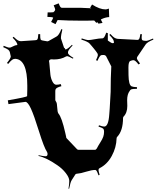

<svg xmlns="http://www.w3.org/2000/svg" viewBox="-22 -1060 951 1165"><path d="M545.9 -935.5 504.9 -934.6H464.8Q390.6 -934.6 327.6 -938.5Q327.6 -937 314.9 -913.6L288.1 -926.8Q299.8 -947.8 300.8 -952.6Q296.9 -954.6 296.9 -954.6L290 -956.1L265.6 -957.5L267.1 -984.9H288.1Q300.8 -984.9 301.8 -985.8L309.1 -992.7L313 -1000.5Q313 -1007.3 303.7 -1027.8L334 -1039.6Q340.8 -1022 344.7 -1017.3Q348.6 -1012.7 354 -1012.7H467.8Q478.5 -1012.7 500.2 -1011.2Q522 -1009.8 531.7 -1009.8Q527.3 -1011.2 524.9 -1013.7L536.6 -1032.7Q583 -1002.9 618.7 -1002.9Q625 -1002.9 638.7 -1007.8L640.6 -956.5Q615.7 -955.1 589.8 -941.9L600.1 -920.9L575.7 -916.5L567.9 -925.8L563 -920.9L549.8 -935.5ZM304.7 -699.2 291.5 -700.2Q278.3 -700.2 275.4 -689.9Q277.3 -682.6 279.3 -655.5Q281.2 -628.4 283.9 -606.2Q286.6 -584 296.4 -564.9Q306.2 -545.9 319.6 -545.9Q333 -545.9 346.7 -549.8L350.6 -537.1Q319.3 -528.8 315.4 -518.1Q313.5 -513.7 313.5 -505.9V-453.1Q313.5 -449.7 318.8 -441.9Q324.2 -434.1 325.2 -407.2Q326.2 -380.4 332.5 -371.1Q353 -347.7 374 -253.9Q381.3 -222.2 380.4 -223.1L445.3 -154.8Q449.7 -150.9 454.6 -150.9H553.7Q560.1 -150.9 565.4 -159.2Q572.3 -173.3 585.9 -194.6Q599.6 -215.8 604.5 -230.2Q609.4 -244.6 609.4 -260Q609.4 -275.4 603 -280.3Q596.7 -285.2 575.7 -292L578.6 -299.8Q600.1 -292 610.4 -292Q636.2 -292 641.1 -367.2Q643.1 -398.4 643.6 -399.9L649.4 -502Q649.4 -588.9 653.3 -657.2L621.6 -719.2Q616.2 -726.1 609.4 -726.1H600.6Q594.2 -726.1 590.8 -724.6Q582.5 -721.2 569.3 -690.9L560.5 -694.8Q571.8 -719.2 571.8 -725.6Q571.8 -731.9 568.6 -737.3Q565.4 -742.7 558.8 -751Q552.2 -759.3 547.9 -764.9Q543.5 -770.5 534.7 -780.8Q525.9 -791 521.5 -795.9Q512.7 -806.6 471.7 -819.8L473.6 -827.1Q502.9 -816.9 514.4 -816.9Q525.9 -816.9 553.2 -822Q580.6 -827.1 594.7 -827.1H597.7Q605 -827.1 610.1 -834Q615.2 -840.8 622.6 -861.8L632.3 -858.9V-814Q653.8 -797.9 661.6 -797.9Q669.4 -797.9 669.4 -801.8Q669.4 -811.5 664.3 -820.6Q659.2 -829.6 641.6 -848.1L647.5 -854Q664.1 -835.9 673.1 -830.6Q682.1 -825.2 692.4 -824.2L812.5 -817.9Q819.3 -817.9 823 -824.7Q826.7 -831.5 829.6 -853L839.4 -852.1Q837.4 -841.8 837.4 -832.3Q837.4 -822.8 839.4 -819.3Q842.3 -814 851.6 -813H853.5Q855.5 -812 865 -812Q874.5 -812 906.7 -826.2L908.7 -819.8Q872.1 -804.7 862.3 -791L814.5 -720.2Q808.6 -713.9 808.6 -706.5Q808.6 -699.2 827.6 -674.8L818.4 -668.9Q799.3 -694.8 787.6 -694.8Q782.7 -694.8 779.3 -693.8L768.6 -689.9Q757.3 -685.5 757.3 -650.4Q757.3 -615.2 757.8 -603.5Q758.8 -544.4 776.4 -536.1Q784.2 -532.2 809.6 -530.8L808.6 -521Q783.2 -521 775.6 -518.3Q768.1 -515.6 764.6 -507.8Q749.5 -487.8 749.5 -452.1L750.5 -417Q750.5 -375 726.6 -351.1Q724.6 -347.2 724.6 -345.2Q724.6 -267.1 689.5 -230Q685.5 -226.1 685.5 -221.2Q684.1 -165 656.2 -113.8Q628.4 -62.5 581.5 -39.1Q575.7 -36.1 575.7 -28.8Q575.7 -21.5 582.5 1L575.7 3.9Q568.4 -16.6 564.5 -22.7Q560.5 -28.8 555.7 -28.8Q535.2 -28.8 500.2 -18.1Q465.3 -7.3 452.9 -7.1Q440.4 -6.8 435.5 -2L413.6 32.2Q405.3 44.4 397.5 85H393.6Q398.4 57.6 398.4 37.6Q398.4 17.6 377.2 -9.8Q356 -37.1 325.7 -57.6Q259.3 -103.5 211.4 -113.8L212.4 -118.2Q242.7 -111.8 254.6 -111.8Q266.6 -111.8 266.6 -126Q266.6 -130.9 263.7 -137.2Q245.1 -165 214.6 -263.2Q184.1 -361.3 165.3 -401.6Q146.5 -441.9 132.3 -441.9L29.3 -428.2L25.4 -451.2Q142.6 -471.2 142.6 -477.1L143.6 -519V-541Q143.6 -699.7 70.3 -703.1Q60.5 -703.1 52.2 -697.5Q43.9 -691.9 27.3 -671.9L20.5 -678.2Q43.5 -706.5 43.5 -717.8Q43.5 -720.2 41.5 -726.1L37.6 -744.1Q35.2 -752.4 27.8 -758.3Q20.5 -764.2 -2.4 -773.9L0.5 -782.2Q26.4 -771 34.9 -771Q43.5 -771 50.8 -775.9L69.3 -784.2Q72.8 -785.2 78.1 -785.9Q83.5 -786.6 83.5 -787.1Q83.5 -803.2 54.7 -831.1L60.5 -836.9Q78.6 -819.3 87.2 -814.7Q95.7 -810.1 105.5 -810.1L191.4 -815.9Q201.7 -815.9 205.3 -821.8Q209 -827.6 210.4 -853H221.7Q221.7 -826.7 224.4 -821Q227.1 -815.4 237.3 -814L265.6 -809.1Q268.6 -809.1 272.5 -811L320.3 -837.9Q335.4 -845.2 350.6 -883.8L356.4 -880.9Q347.7 -848.1 347.7 -827.1L366.7 -770Q371.6 -770 374.5 -759.8Q386.2 -759.8 414.6 -788.1L418.5 -784.2Q390.6 -754.9 390.6 -744.1V-740.2Q390.6 -732.4 399.7 -725.1Q408.7 -717.8 423.3 -709L420.4 -704.1Q392.1 -719.2 387.2 -719.2Q382.3 -719.2 377.4 -716.8Q348.1 -699.2 304.7 -699.2Z"/></svg>

Font: Eater
Style: Regular
Weight: 400
Version: Version 001.002